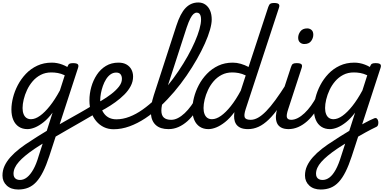

<svg xmlns="http://www.w3.org/2000/svg" viewBox="-51 -1024 3132 1548"><path d="M96 504Q38 504 3.5 472Q-31 440 -31 391Q-31 350 -14.5 314Q2 278 32.5 243.5Q63 209 106.5 175Q150 141 205 107Q226 93 245.5 80.5Q265 68 285 56Q305 44 326 31L373 -116Q337 -68 300.5 -39Q264 -10 231 3.5Q198 17 170 17Q130 17 101 -2Q72 -21 56.5 -56.5Q41 -92 41 -141Q41 -186 54 -237.5Q67 -289 93 -338.5Q119 -388 158 -429Q197 -470 249.5 -494.5Q302 -519 367 -519Q388 -519 409.5 -515Q431 -511 452 -503Q473 -495 492 -484L494 -489Q500 -505 509 -510Q518 -515 537 -515Q568 -515 576.5 -505.5Q585 -496 578 -476L346 236Q322 309 296.5 360Q271 411 241.5 443Q212 475 176 489.5Q140 504 96 504ZM110 427Q140 427 167 405.5Q194 384 218 341.5Q242 299 261 233L293 134Q281 141 270 148.5Q259 156 248 162.5Q237 169 226 177Q185 205 153.5 231Q122 257 100.5 281.5Q79 306 68.5 329.5Q58 353 58 377Q58 393 64 404Q70 415 82 421Q94 427 110 427ZM199 -63Q233 -63 271.5 -90.5Q310 -118 351 -169.5Q392 -221 432 -295L471 -417Q441 -431 414.5 -435.5Q388 -440 363 -440Q315 -440 277.5 -420.5Q240 -401 212.5 -369Q185 -337 167 -298.5Q149 -260 140 -222Q131 -184 131 -153Q131 -125 139 -104.5Q147 -84 162 -73.5Q177 -63 199 -63Z M715 -106Q662 -75 603 -41Q544 -7 483.5 27.5Q423 62 367 95Q361 99 356 90Q351 81 349 66Q347 51 350 37Q353 23 364 17Q418 -16 476 -48.5Q534 -81 591.5 -113.5Q649 -146 701 -178Q708 -183 714.5 -174.5Q721 -166 723.5 -151.5Q726 -137 724.5 -124Q723 -111 715 -106Z M690 -169Q725 -188 766 -212Q807 -236 845 -265Q883 -294 907.5 -325Q932 -356 932 -388Q932 -411 921 -425Q910 -439 885 -439Q871 -439 864.5 -451Q858 -463 859.5 -479Q861 -495 872 -507Q883 -519 904 -519Q943 -519 969 -504Q995 -489 1008.5 -463.5Q1022 -438 1022 -406Q1022 -367 1003 -330.5Q984 -294 951.5 -261.5Q919 -229 879.5 -200.5Q840 -172 798 -148Q756 -124 718 -104Z M865 18Q822 18 786.5 1Q751 -16 724.5 -47.5Q698 -79 684 -121.5Q670 -164 670 -214Q670 -269 685 -322.5Q700 -376 729.5 -421Q759 -466 803 -492.5Q847 -519 904 -519Q913 -519 915.5 -507Q918 -495 914.5 -479Q911 -463 903.5 -451Q896 -439 887 -439Q861 -439 840.5 -424.5Q820 -410 804.5 -385.5Q789 -361 778.5 -331Q768 -301 762.5 -271Q757 -241 757 -215Q757 -180 766 -152Q775 -124 792 -103.5Q809 -83 833 -72.5Q857 -62 888 -62Q939 -62 992.5 -82.5Q1046 -103 1099 -140.5Q1152 -178 1203 -227Q1254 -276 1300.5 -333Q1347 -390 1388 -451Q1429 -512 1462.5 -572Q1496 -632 1520 -687Q1544 -742 1557 -788Q1570 -834 1570 -867Q1570 -879 1583 -886Q1596 -893 1613 -893Q1630 -893 1643 -886Q1656 -879 1656 -867Q1656 -833 1642 -783.5Q1628 -734 1601 -673.5Q1574 -613 1536.5 -547Q1499 -481 1453 -414Q1407 -347 1353.5 -284Q1300 -221 1241 -166Q1182 -111 1120 -70Q1058 -29 993.5 -5.5Q929 18 865 18Z M1307 17Q1242 17 1206 -15Q1170 -47 1165.5 -108Q1161 -169 1189 -256L1371 -817Q1403 -916 1445.5 -960Q1488 -1004 1548 -1004Q1581 -1004 1605.5 -986.5Q1630 -969 1643 -938.5Q1656 -908 1656 -866Q1656 -847 1643 -838Q1630 -829 1613 -829Q1596 -829 1583 -838Q1570 -847 1570 -866Q1570 -883 1566.5 -895.5Q1563 -908 1555.5 -915Q1548 -922 1535 -922Q1522 -922 1509.5 -911.5Q1497 -901 1483.5 -875Q1470 -849 1454 -802L1269 -231Q1250 -171 1250 -132.5Q1250 -94 1270 -76Q1290 -58 1329 -58Q1343 -58 1349.5 -46.5Q1356 -35 1353.5 -20.5Q1351 -6 1339.5 5.5Q1328 17 1307 17Z M1308 17Q1294 17 1287.5 5.5Q1281 -6 1283.5 -20.5Q1286 -35 1297.5 -46.5Q1309 -58 1330 -58Q1356 -58 1383.5 -72Q1411 -86 1438 -111.5Q1465 -137 1490.5 -172Q1516 -207 1538 -250Q1545 -264 1558 -263.5Q1571 -263 1580 -253Q1589 -243 1584 -229Q1557 -170 1526 -124Q1495 -78 1460 -47Q1425 -16 1387 0.5Q1349 17 1308 17Z M1629 17Q1589 17 1560 -2Q1531 -21 1515.5 -56.5Q1500 -92 1500 -141Q1500 -186 1513 -237.5Q1526 -289 1552 -338.5Q1578 -388 1617.5 -429Q1657 -470 1709 -494.5Q1761 -519 1826 -519Q1858 -519 1890.5 -509.5Q1923 -500 1953 -484L2112 -968Q2119 -988 2128.5 -994Q2138 -1000 2157 -1000Q2188 -1000 2196.5 -990.5Q2205 -981 2198 -961L1930 -145Q1914 -96 1922.5 -77Q1931 -58 1970 -58Q1982 -58 1987 -46.5Q1992 -35 1990 -20.5Q1988 -6 1978 5.5Q1968 17 1949 17Q1910 17 1886.5 5.5Q1863 -6 1851.5 -25Q1840 -44 1837.5 -66.5Q1835 -89 1838 -112L1839 -120Q1802 -70 1764 -40Q1726 -10 1692 3.5Q1658 17 1629 17ZM1658 -63Q1692 -63 1730.5 -90Q1769 -117 1810 -168.5Q1851 -220 1890 -293L1930 -416Q1900 -430 1873.5 -435Q1847 -440 1822 -440Q1774 -440 1736.5 -420.5Q1699 -401 1671.5 -369Q1644 -337 1626 -298.5Q1608 -260 1599 -222Q1590 -184 1590 -153Q1590 -125 1598 -104.5Q1606 -84 1621 -73.5Q1636 -63 1658 -63Z M1949 17Q1935 17 1928.5 5.5Q1922 -6 1924.5 -20.5Q1927 -35 1938.5 -46.5Q1950 -58 1971 -58Q1999 -58 2029.5 -75Q2060 -92 2094.5 -127Q2129 -162 2169.5 -217.5Q2210 -273 2259 -350Q2268 -363 2280.5 -361.5Q2293 -360 2300.5 -350.5Q2308 -341 2302 -328Q2249 -233 2203.5 -167Q2158 -101 2116 -60.5Q2074 -20 2033 -1.5Q1992 17 1949 17Z M2277 17Q2237 17 2213.5 3Q2190 -11 2181 -35Q2172 -59 2173.5 -89Q2175 -119 2186 -151L2295 -483Q2301 -503 2310.5 -509Q2320 -515 2340 -515Q2371 -515 2379.5 -505.5Q2388 -496 2381 -476L2273 -145Q2256 -95 2262.5 -76.5Q2269 -58 2298 -58Q2312 -58 2318.5 -46.5Q2325 -35 2323 -20.5Q2321 -6 2309.5 5.5Q2298 17 2277 17ZM2402 -669Q2382 -669 2367.5 -682Q2353 -695 2353 -720Q2353 -747 2371 -771Q2389 -795 2426 -795Q2446 -795 2460.5 -782.5Q2475 -770 2475 -744Q2475 -717 2457.5 -693Q2440 -669 2402 -669Z M2274 17Q2260 17 2253.5 5.5Q2247 -6 2249.5 -20.5Q2252 -35 2263.5 -46.5Q2275 -58 2296 -58Q2322 -58 2349.5 -72Q2377 -86 2404 -111.5Q2431 -137 2456.5 -172Q2482 -207 2504 -250Q2511 -264 2524 -263.5Q2537 -263 2546 -253Q2555 -243 2550 -229Q2523 -170 2492 -124Q2461 -78 2426 -47Q2391 -16 2353 0.5Q2315 17 2274 17Z M2818 8Q2837 -4 2857 -15Q2877 -26 2895.5 -36Q2914 -46 2931.5 -54.5Q2949 -63 2964 -69Q2978 -76 2987 -68.5Q2996 -61 2998.5 -46.5Q3001 -32 2997.5 -19Q2994 -6 2983 -1Q2962 9 2940.5 20Q2919 31 2896.5 43.5Q2874 56 2851.5 69Q2829 82 2806 95ZM2535 504Q2477 504 2442.5 472Q2408 440 2408 391Q2408 350 2424.5 314Q2441 278 2471.5 243.5Q2502 209 2545.5 175Q2589 141 2644 107Q2665 93 2684.5 80.5Q2704 68 2724 56Q2744 44 2765 31L2812 -116Q2776 -68 2739.5 -39Q2703 -10 2670 3.5Q2637 17 2609 17Q2569 17 2540 -2Q2511 -21 2495.5 -56.5Q2480 -92 2480 -141Q2480 -186 2493 -237.5Q2506 -289 2532 -338.5Q2558 -388 2597 -429Q2636 -470 2688.5 -494.5Q2741 -519 2806 -519Q2827 -519 2848.5 -515Q2870 -511 2891 -503Q2912 -495 2931 -484L2933 -489Q2939 -505 2948 -510Q2957 -515 2976 -515Q3007 -515 3015.5 -505.5Q3024 -496 3017 -476L2785 236Q2761 309 2735.5 360Q2710 411 2680.5 443Q2651 475 2615 489.5Q2579 504 2535 504ZM2549 427Q2579 427 2605.5 407Q2632 387 2655.5 344.5Q2679 302 2700 233L2732 134Q2720 141 2709 148.5Q2698 156 2687 162.5Q2676 169 2665 177Q2624 205 2592.5 231Q2561 257 2539.5 281.5Q2518 306 2507.5 329.5Q2497 353 2497 377Q2497 393 2503 404Q2509 415 2521 421Q2533 427 2549 427ZM2638 -63Q2672 -63 2710.5 -90.5Q2749 -118 2790 -169.5Q2831 -221 2871 -295L2910 -417Q2880 -431 2853.5 -435.5Q2827 -440 2802 -440Q2754 -440 2716.5 -420.5Q2679 -401 2651.5 -369Q2624 -337 2606 -298.5Q2588 -260 2579 -222Q2570 -184 2570 -153Q2570 -125 2578 -104.5Q2586 -84 2601 -73.5Q2616 -63 2638 -63Z"/></svg>

Font: Playwrite SK
Style: Regular
Weight: 400
Designer: Veronika Burian, José Scaglione
Foundry: TypeTogether
Version: Version 1.002